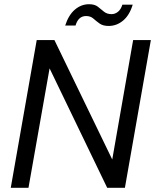

<svg xmlns="http://www.w3.org/2000/svg" viewBox="-20 -890 735 910"><path d="M31 0 154 -700H238L512 -134L611 -700H695L572 0H488L215 -566L115 0ZM289 -769Q305 -819 335 -844.5Q365 -870 402 -870Q429 -870 444 -858Q459 -846 473 -834.5Q487 -823 509 -823Q525 -823 539 -834Q553 -845 560 -868H609Q594 -818 563.5 -792.5Q533 -767 495 -767Q468 -767 452 -778.5Q436 -790 422.5 -802Q409 -814 388 -814Q351 -814 338 -769Z"/></svg>

Font: DM Sans Italic
Style: Regular
Weight: 400
Italic angle: -10°
Designer: Colophon Foundry, Jonny Pinhorn
Foundry: Colophon Foundry
Version: Version 4.004; ttfautohint (v1.8.4.7-5d5b)